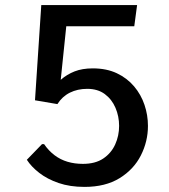

<svg xmlns="http://www.w3.org/2000/svg" viewBox="-20 -731 670 761"><path d="M314.9 9.8Q257.3 9.8 212.4 -5.6Q167.5 -21 135.7 -45.7Q104 -70.3 86.4 -97.7L146.5 -159.7H154.8Q172.9 -133.3 196.3 -115.7Q219.7 -98.1 247.8 -89.8Q275.9 -81.5 308.6 -81.5Q357.9 -81.5 389.4 -102.8Q420.9 -124 436.5 -158.4Q452.1 -192.9 452.1 -231.9Q452.1 -270 437.7 -303.7Q423.3 -337.4 395.3 -358.2Q367.2 -378.9 325.7 -378.9Q287.6 -378.9 257.1 -363.8Q226.6 -348.6 207.5 -318.4L118.7 -333.5L143.6 -710.9H523.4L512.2 -627H242.7L220.7 -414.6Q245.1 -436 275.6 -448Q306.2 -460 347.7 -460Q402.3 -460 443.1 -440.7Q483.9 -421.4 511.5 -388.7Q539.1 -356 552.7 -315.4Q566.4 -274.9 566.4 -231.9Q566.4 -170.4 538.3 -115Q510.3 -59.6 454.1 -24.9Q397.9 9.8 314.9 9.8Z"/></svg>

Font: Comme Medium
Style: Regular
Weight: 500
Version: Version 1.000;gftools[0.9.27]